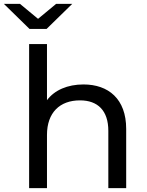

<svg xmlns="http://www.w3.org/2000/svg" viewBox="-57 -969 757 989"><path d="M373 -534C291 -534 224 -505 185 -453V-742H93V0H185V-274C185 -389 251 -452 355 -452C447 -452 501 -399 501 -295V0H593V-305C593 -460 501 -534 373 -534ZM315 -949H232L139 -872L46 -949H-37L95 -820H183Z"/></svg>

Font: Montserrat-Alt1 Med
Style: Regular
Weight: 500
Designer: Differentunic
Foundry: Differentunic
Version: Version 7.222